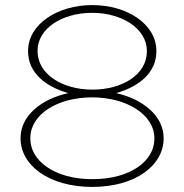

<svg xmlns="http://www.w3.org/2000/svg" viewBox="-20 -730 730 760"><path d="M345.5 -20.8C194.1 -20.8 100 -95 100 -181.2V-183.2C100 -278.2 208.9 -344.6 344.6 -344.6C480.2 -344.6 591.1 -277.2 591.1 -182.2V-180.2C591.1 -94.1 498 -20.8 345.5 -20.8ZM345.5 -375.2C227.7 -375.2 128.7 -435.6 128.7 -527.7V-529.7C128.7 -615.8 223.8 -679.2 344.6 -679.2C465.3 -679.2 561.4 -614.9 561.4 -528.7V-526.7C561.4 -434.7 464.4 -375.2 345.5 -375.2ZM345.5 9.9C515.8 9.9 627.7 -75.2 627.7 -182.2V-184.2C627.7 -270.3 546.5 -337.6 439.6 -361.4C530.7 -387.1 599 -442.6 599 -526.7V-528.7C599 -633.7 484.2 -709.9 345.5 -709.9C206.9 -709.9 91.1 -633.7 91.1 -528.7V-526.7C91.1 -442.6 159.4 -387.1 250.5 -361.4C143.6 -338.6 61.4 -271.3 61.4 -184.2V-182.2C61.4 -75.2 174.3 9.9 345.5 9.9Z"/></svg>

Font: Meinily
Style: Regular
Weight: 500
Designer: Paul Hayes
Foundry: Paul Hayes
Version: Version 1.0; ttfautohint (v1.8.4.7-5d5b)